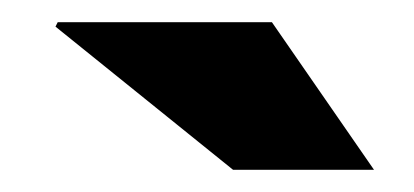

<svg xmlns="http://www.w3.org/2000/svg" viewBox="-20 -743 373 173"><path d="M30 -719 32 -723H225L317 -590H190Z"/></svg>

Font: Archivo Black
Style: Regular
Weight: 400
Designer: Hector Gatti
Foundry: Omnibus-Type
Version: Version 1.101; ttfautohint (v1.8)